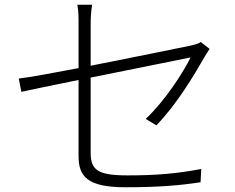

<svg xmlns="http://www.w3.org/2000/svg" viewBox="-20 -783 992 809"><path d="M59 -452 70 -396C109 -405 203 -424 311 -446V-126C311 -40 347 6 509 6C644 6 732 -1 825 -15L828 -71C728 -52 641 -44 518 -44C393 -44 362 -66 362 -139V-456C558 -496 776 -539 783 -541C752 -477 674 -357 594 -282L639 -255C725 -344 796 -463 843 -545C849 -555 857 -568 863 -577L826 -606C818 -600 802 -595 784 -591C745 -583 545 -542 362 -506V-684C362 -711 364 -734 368 -763H306C311 -734 311 -712 311 -684V-496C201 -475 103 -457 59 -452Z"/></svg>

Font: GenEiGothic-pro-Light
Style: Regular
Weight: 300
Designer: Ryoko NISHIZUKA (kana & ideographs); Paul D. Hunt (Latin, Greek & Cyrillic); Wenlong ZHANG (bopomofo); Sandoll Communica
Foundry: Adobe Systems Incorporated; o_tamon
Version: Version 1.000.140830